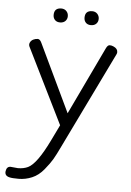

<svg xmlns="http://www.w3.org/2000/svg" viewBox="-84 -566 569 836"><g transform="rotate(5 201.0 -148.5)"><path d="M22 183Q47 183 66 174Q104 156 155 51L189 -19L26 -349Q22 -358 26.5 -367Q31 -376 40.5 -380.5Q50 -385 59.5 -385Q69 -385 76 -370L217 -74L358 -370Q365 -385 374 -385Q383 -385 391 -381Q409 -373 409 -358Q409 -353 407 -349L203 71Q184 111 172.5 130.5Q161 150 138.5 177.5Q116 205 87.5 217Q59 229 29.5 229Q0 229 -11 226Q-33 221 -30 200.5Q-27 180 -10 180ZM119 -495Q119 -526 150 -526Q164 -526 172.5 -517Q181 -508 181 -495Q181 -482 172.5 -473.5Q164 -465 149.5 -465Q135 -465 127 -473.5Q119 -482 119 -495ZM254 -495Q254 -526 285 -526Q299 -526 307.5 -517Q316 -508 316 -495Q316 -482 307.5 -473.5Q299 -465 284.5 -465Q270 -465 262 -473.5Q254 -482 254 -495Z"/></g></svg>

Font: Flamenco
Style: Regular
Weight: 400
Designer: Luciano Vergara
Foundry: Luciano Vergara
Version: Version 1.002